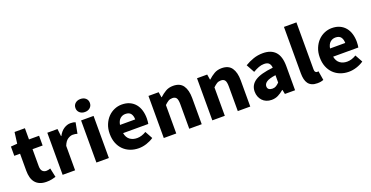

<svg xmlns="http://www.w3.org/2000/svg" viewBox="-29 -1418 4108 2126"><g transform="rotate(-20 2025.0 -355.0)"><path d="M256 12Q210 12 177.5 -2Q145 -16 124.5 -41Q104 -66 94.5 -101.5Q85 -137 85 -180V-381H17V-490L93 -496L110 -628H232V-496H351V-381H232V-182Q232 -140 249.5 -121.5Q267 -103 296 -103Q308 -103 320.5 -106Q333 -109 343 -113L366 -6Q346 0 319 6Q292 12 256 12Z M448 0V-496H568L578 -409H582Q609 -460 647 -484Q685 -508 723 -508Q744 -508 757.5 -505.5Q771 -503 782 -498L758 -371Q744 -375 732 -377Q720 -379 704 -379Q676 -379 645.5 -359Q615 -339 595 -288V0Z M846 0V-496H993V0ZM919 -569Q882 -569 858 -590.5Q834 -612 834 -646Q834 -680 858 -701Q882 -722 919 -722Q957 -722 980.5 -701Q1004 -680 1004 -646Q1004 -612 980.5 -590.5Q957 -569 919 -569Z M1344 12Q1291 12 1245 -5.5Q1199 -23 1165 -56.5Q1131 -90 1112 -138Q1093 -186 1093 -248Q1093 -308 1113 -356.5Q1133 -405 1165.5 -438.5Q1198 -472 1240 -490Q1282 -508 1327 -508Q1380 -508 1419.5 -490Q1459 -472 1485.5 -440Q1512 -408 1525 -364.5Q1538 -321 1538 -270Q1538 -250 1536 -232Q1534 -214 1532 -205H1235Q1245 -151 1279.5 -125.5Q1314 -100 1364 -100Q1417 -100 1471 -133L1520 -44Q1482 -18 1435.5 -3Q1389 12 1344 12ZM1234 -302H1413Q1413 -344 1394 -370Q1375 -396 1330 -396Q1295 -396 1268.5 -373Q1242 -350 1234 -302Z M1640 0V-496H1760L1770 -433H1774Q1806 -463 1844 -485.5Q1882 -508 1933 -508Q2014 -508 2050.5 -455Q2087 -402 2087 -308V0H1940V-289Q1940 -343 1925.5 -363Q1911 -383 1879 -383Q1851 -383 1831 -370.5Q1811 -358 1787 -335V0Z M2212 0V-496H2332L2342 -433H2346Q2378 -463 2416 -485.5Q2454 -508 2505 -508Q2586 -508 2622.5 -455Q2659 -402 2659 -308V0H2512V-289Q2512 -343 2497.5 -363Q2483 -383 2451 -383Q2423 -383 2403 -370.5Q2383 -358 2359 -335V0Z M2909 12Q2875 12 2847.5 0.5Q2820 -11 2801 -31.5Q2782 -52 2771.5 -79Q2761 -106 2761 -138Q2761 -216 2827 -260Q2893 -304 3040 -319Q3038 -352 3020.5 -371.5Q3003 -391 2962 -391Q2930 -391 2898.5 -379Q2867 -367 2831 -346L2778 -443Q2826 -472 2878.5 -490Q2931 -508 2990 -508Q3086 -508 3136.5 -453.5Q3187 -399 3187 -284V0H3067L3057 -51H3053Q3021 -23 2986 -5.5Q2951 12 2909 12ZM2959 -102Q2984 -102 3002 -113Q3020 -124 3040 -144V-231Q2962 -220 2932 -199Q2902 -178 2902 -149Q2902 -125 2917.5 -113.5Q2933 -102 2959 -102Z M3446 12Q3408 12 3382 0Q3356 -12 3340.5 -33.5Q3325 -55 3318 -85.5Q3311 -116 3311 -154V-701H3458V-148Q3458 -125 3466.5 -116Q3475 -107 3484 -107Q3489 -107 3492.5 -107Q3496 -107 3502 -109L3520 0Q3508 5 3489.5 8.5Q3471 12 3446 12Z M3819 12Q3766 12 3720 -5.5Q3674 -23 3640 -56.5Q3606 -90 3587 -138Q3568 -186 3568 -248Q3568 -308 3588 -356.5Q3608 -405 3640.5 -438.5Q3673 -472 3715 -490Q3757 -508 3802 -508Q3855 -508 3894.5 -490Q3934 -472 3960.5 -440Q3987 -408 4000 -364.5Q4013 -321 4013 -270Q4013 -250 4011 -232Q4009 -214 4007 -205H3710Q3720 -151 3754.5 -125.5Q3789 -100 3839 -100Q3892 -100 3946 -133L3995 -44Q3957 -18 3910.5 -3Q3864 12 3819 12ZM3709 -302H3888Q3888 -344 3869 -370Q3850 -396 3805 -396Q3770 -396 3743.5 -373Q3717 -350 3709 -302Z"/></g></svg>

Font: Font
Style: ¶
Weight: 700
Designer: Paul D. Hunt
Foundry: Adobe Systems Incorporated
Version: Version 3.000